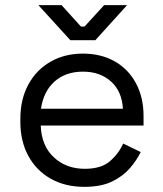

<svg xmlns="http://www.w3.org/2000/svg" viewBox="-20 -711 632 745"><path d="M307 14Q233 14 177 -17.5Q121 -49 90 -106Q59 -163 59 -238V-250Q59 -326 90 -383Q121 -440 176 -471.5Q231 -503 302 -503Q371 -503 424 -473.5Q477 -444 507 -389Q537 -334 537 -260V-224H138Q141 -145 189 -100.5Q237 -56 309 -56Q372 -56 406 -85Q440 -114 458 -154L526 -121Q511 -90 484.5 -59Q458 -28 415.5 -7Q373 14 307 14ZM139 -289H457Q453 -357 410.5 -395Q368 -433 302 -433Q235 -433 192 -395Q149 -357 139 -289ZM253 -555 129 -691H219L294 -608H308L384 -691H473L350 -555Z"/></svg>

Font: Space Grotesk
Style: Regular
Weight: 400
Designer: Florian Karsten
Foundry: Florian Karsten
Version: Version 2.000